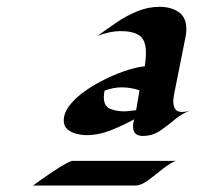

<svg xmlns="http://www.w3.org/2000/svg" viewBox="-20 -808 593 575"><path d="M552.7 -478Q526.4 -469.2 504.4 -450.7Q482.4 -432.1 459.5 -416.5Q436.5 -400.9 407.2 -400.9Q378.4 -400.9 378.4 -429.7Q378.4 -439.5 381.8 -450.7Q349.1 -432.6 312.5 -418Q275.9 -403.3 237.8 -403.3Q224.6 -403.3 209 -407.2Q193.4 -411.1 182.1 -420.7Q170.9 -430.2 170.9 -446.8Q170.9 -470.2 189.2 -493.4Q207.5 -516.6 236.8 -536.9Q266.1 -557.1 299.3 -573Q332.5 -588.9 363 -598.4Q393.6 -607.9 413.6 -609.4Q415 -619.6 416 -629.6Q417 -639.6 417 -649.9Q417 -688.5 397.5 -701.7Q377.9 -714.8 342.3 -714.8Q324.2 -714.8 306.6 -710.9Q289.1 -707 272.5 -700.7Q298.8 -720.2 328.6 -740.5Q358.4 -760.7 391.1 -774.2Q423.8 -787.6 458 -787.6Q491.2 -787.6 514.6 -772.2Q538.1 -756.8 538.1 -720.2Q538.1 -709.5 535.6 -697.3L501.5 -526.4Q499 -513.2 499 -503.9Q499 -490.7 504.6 -481.7Q510.3 -472.7 524.9 -472.7Q537.6 -472.7 552.7 -478ZM397.9 -537.6Q371.1 -546.4 345.2 -546.4Q319.3 -546.4 293.5 -536.6Q292 -531.7 291.5 -526.6Q291 -521.5 291 -516.6Q291 -490.2 309.6 -482.4Q328.1 -474.6 350.1 -474.6Q359.4 -474.6 368.9 -475.8Q378.4 -477.1 387.7 -478ZM506.8 -326.2Q489.3 -319.8 467.3 -302Q445.3 -284.2 423.8 -268.3Q402.3 -252.4 386.2 -252.4H79.1Q85.9 -257.8 102.5 -269.5Q119.1 -281.2 138.9 -294.4Q158.7 -307.6 175.3 -316.9Q191.9 -326.2 198.2 -326.2Z"/></svg>

Font: Lugrasimo
Style: Regular
Weight: 400
Designer: The DocRepair Project, Astigmatic (AOETI)
Foundry: Google
Version: Version 1.001